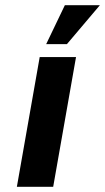

<svg xmlns="http://www.w3.org/2000/svg" viewBox="-20 -720 405 740"><path d="M133 -500 45 0H185L273 -500ZM230 -700 158 -550H238L365 -700Z"/></svg>

Font: Scada
Style: Bold Italic
Weight: 700
Designer: Jovanny Lemonad
Foundry: Jovanny Lemonad
Version: Version 3.005